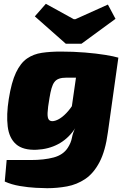

<svg xmlns="http://www.w3.org/2000/svg" viewBox="-20 -785 658 1009"><path d="M397 -500 602 -482 547 -90Q534 8 503 67Q472 126 428 155.5Q384 185 332.5 194.5Q281 204 228 204Q208 204 168.5 202Q129 200 84.5 192.5Q40 185 5 169L15 56Q30 56 44.5 56Q59 56 81.5 56Q104 56 141 56Q212 56 262 42.5Q312 29 336 -8Q353 -34 358 -61Q363 -88 376 -113L343 -125ZM299 -514Q366 -514 426.5 -509Q487 -504 533 -496.5Q579 -489 602 -482L440 -376Q414 -377 390 -377Q366 -377 331 -377Q306 -377 290.5 -371.5Q275 -366 266 -354Q257 -342 251 -321.5Q245 -301 240 -270Q231 -219 230 -191.5Q229 -164 237.5 -155Q246 -146 263 -149Q284 -153 306.5 -170.5Q329 -188 350 -216Q371 -244 385 -277L419 -221Q404 -151 369 -102Q334 -53 284.5 -27Q235 -1 173 2Q101 5 64.5 -27Q28 -59 20.5 -120.5Q13 -182 26 -264Q40 -353 64 -403.5Q88 -454 122 -477.5Q156 -501 200.5 -507.5Q245 -514 299 -514ZM547 -761 587 -686 408 -555H326L163 -699L221 -765L368 -684H376Z"/></svg>

Font: Exo 2 Black
Style: Italic
Weight: 900
Italic angle: -8°
Designer: Natanael Gama
Foundry: Natanael Gama
Version: Version 2.010